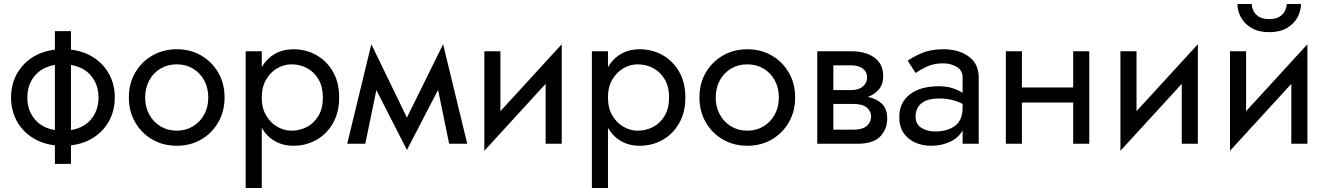

<svg xmlns="http://www.w3.org/2000/svg" viewBox="-20 -715 6603 955"><path d="M35 -230Q35 -293 62 -344Q89 -395 138 -427.5Q187 -460 253 -468V-560H333V-468Q399 -460 448 -427.5Q497 -395 524 -344Q551 -293 551 -230Q551 -167 524 -116Q497 -65 448 -32.5Q399 0 333 8V100H253V8Q187 0 138 -32.5Q89 -65 62 -116Q35 -167 35 -230ZM470 -230Q470 -293 434 -337Q398 -381 333 -392V-68Q398 -79 434 -123Q470 -167 470 -230ZM116 -230Q116 -167 152 -123Q188 -79 253 -68V-392Q188 -381 152 -337Q116 -293 116 -230Z M621 -230Q621 -300 652.5 -354Q684 -408 738 -439Q792 -470 859 -470Q927 -470 980.5 -439Q1034 -408 1065.5 -354Q1097 -300 1097 -230Q1097 -161 1065.5 -106.5Q1034 -52 980.5 -21Q927 10 859 10Q792 10 738 -21Q684 -52 652.5 -106.5Q621 -161 621 -230ZM702 -230Q702 -182 722.5 -145Q743 -108 778.5 -86.5Q814 -65 859 -65Q904 -65 939.5 -86.5Q975 -108 995.5 -145Q1016 -182 1016 -230Q1016 -278 995.5 -315.5Q975 -353 939.5 -374Q904 -395 859 -395Q814 -395 778.5 -374Q743 -353 722.5 -315.5Q702 -278 702 -230Z M1282 220H1202V-460H1282V-381Q1307 -424 1347.5 -447Q1388 -470 1439 -470Q1502 -470 1553.5 -441Q1605 -412 1636 -358.5Q1667 -305 1667 -230Q1667 -156 1636 -102Q1605 -48 1553.5 -19Q1502 10 1439 10Q1388 10 1347.5 -13Q1307 -36 1282 -79ZM1586 -230Q1586 -283 1564.5 -320Q1543 -357 1507.5 -376Q1472 -395 1429 -395Q1394 -395 1360 -376Q1326 -357 1304 -320Q1282 -283 1282 -230Q1282 -177 1304 -140Q1326 -103 1360 -84Q1394 -65 1429 -65Q1472 -65 1507.5 -84Q1543 -103 1564.5 -140Q1586 -177 1586 -230Z M1707 0 1827 -495 2004 -130 2184 -495 2304 0H2214L2159 -268L2004 31L1852 -267L1797 0Z M2469 -460V-162L2774 -495V0H2694V-298L2389 35V-460Z M3004 220H2924V-460H3004V-381Q3029 -424 3069.5 -447Q3110 -470 3161 -470Q3224 -470 3275.5 -441Q3327 -412 3358 -358.5Q3389 -305 3389 -230Q3389 -156 3358 -102Q3327 -48 3275.5 -19Q3224 10 3161 10Q3110 10 3069.5 -13Q3029 -36 3004 -79ZM3308 -230Q3308 -283 3286.5 -320Q3265 -357 3229.5 -376Q3194 -395 3151 -395Q3116 -395 3082 -376Q3048 -357 3026 -320Q3004 -283 3004 -230Q3004 -177 3026 -140Q3048 -103 3082 -84Q3116 -65 3151 -65Q3194 -65 3229.5 -84Q3265 -103 3286.5 -140Q3308 -177 3308 -230Z M3459 -230Q3459 -300 3490.5 -354Q3522 -408 3576 -439Q3630 -470 3697 -470Q3765 -470 3818.5 -439Q3872 -408 3903.5 -354Q3935 -300 3935 -230Q3935 -161 3903.5 -106.5Q3872 -52 3818.5 -21Q3765 10 3697 10Q3630 10 3576 -21Q3522 -52 3490.5 -106.5Q3459 -161 3459 -230ZM3540 -230Q3540 -182 3560.5 -145Q3581 -108 3616.5 -86.5Q3652 -65 3697 -65Q3742 -65 3777.5 -86.5Q3813 -108 3833.5 -145Q3854 -182 3854 -230Q3854 -278 3833.5 -315.5Q3813 -353 3777.5 -374Q3742 -395 3697 -395Q3652 -395 3616.5 -374Q3581 -353 3560.5 -315.5Q3540 -278 3540 -230Z M4045 -460H4215Q4258 -460 4293.5 -447.5Q4329 -435 4351 -407.5Q4373 -380 4373 -335Q4373 -296 4352 -271Q4331 -246 4297 -233Q4340 -224 4366.5 -199Q4393 -174 4393 -125Q4393 -73 4358.5 -36.5Q4324 0 4245 0H4045ZM4215 -390H4125V-267H4215Q4251 -267 4272 -285Q4293 -303 4293 -330Q4293 -357 4272 -373.5Q4251 -390 4215 -390ZM4225 -198H4125V-70H4225Q4270 -70 4291.5 -89Q4313 -108 4313 -135Q4313 -162 4291.5 -180Q4270 -198 4225 -198Z M4534 -352 4495 -413Q4521 -432 4565 -451Q4609 -470 4671 -470Q4750 -470 4799 -433.5Q4848 -397 4848 -330V0H4768V-66Q4747 -29 4705 -9.5Q4663 10 4611 10Q4568 10 4532 -6Q4496 -22 4474.5 -53.5Q4453 -85 4453 -132Q4453 -205 4505.5 -245.5Q4558 -286 4649 -286Q4689 -286 4719 -276Q4749 -266 4768 -253V-330Q4768 -365 4738.5 -382.5Q4709 -400 4671 -400Q4622 -400 4586.5 -382Q4551 -364 4534 -352ZM4534 -135Q4534 -98 4562.5 -79.5Q4591 -61 4631 -61Q4691 -61 4729.5 -88.5Q4768 -116 4768 -180V-198Q4717 -225 4653 -225Q4592 -225 4563 -201Q4534 -177 4534 -135Z M4983 -460H5063V-280H5318V-460H5398V0H5318V-205H5063V0H4983Z M5633 -460V-162L5938 -495V0H5858V-298L5553 35V-460Z M6135 -695H6206Q6206 -682 6213 -664.5Q6220 -647 6239 -633.5Q6258 -620 6293 -620Q6328 -620 6347 -633.5Q6366 -647 6373 -664.5Q6380 -682 6380 -695H6451Q6451 -661 6433.5 -628.5Q6416 -596 6381 -575.5Q6346 -555 6293 -555Q6241 -555 6205.5 -575.5Q6170 -596 6152.5 -628.5Q6135 -661 6135 -695ZM6178 -460V-162L6483 -495V0H6403V-298L6098 35V-460Z"/></svg>

Font: Von Book
Style: Regular
Weight: 400
Version: Version 4.000; ttfautohint (v1.8.4.7-5d5b)